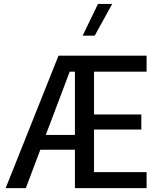

<svg xmlns="http://www.w3.org/2000/svg" viewBox="-20 -975 819 995"><path d="M487.8 -954.6H561.5L470.7 -790H408.2ZM283.2 -686.5H739.7V-603.5H467.3V-381.8H712.4V-303.7H467.3V-83H739.7V0H368.2V-199.2H189L113.8 0H9.3ZM368.2 -603.5H341.3L217.3 -275.9H368.2Z"/></svg>

Font: Estedad-FD Medium
Style: Regular
Weight: 500
Designer: Amin Abedi
Version: Version 7.3